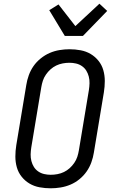

<svg xmlns="http://www.w3.org/2000/svg" viewBox="-20 -1009 640 1037"><path d="M254 8Q223 8 193.5 2.5Q164 -3 139.5 -17.5Q115 -32 97 -54.5Q79 -77 71 -105Q63 -133 63 -163.5Q63 -194 68 -225L122 -550Q126 -576 135.5 -602.5Q145 -629 161 -652Q177 -675 200 -693.5Q223 -712 248.5 -723Q274 -734 301.5 -738.5Q329 -743 355 -743Q386 -743 415.5 -737.5Q445 -732 469.5 -717.5Q494 -703 512 -680.5Q530 -658 538 -630Q546 -602 546 -571.5Q546 -541 541 -510L487 -185Q483 -159 473.5 -132.5Q464 -106 448 -83Q432 -60 409.5 -41.5Q387 -23 361 -12Q335 -1 307.5 3.5Q280 8 254 8ZM254 -65Q272 -65 290.5 -68.5Q309 -72 325.5 -80Q342 -88 356 -100.5Q370 -113 381 -129Q392 -145 397.5 -162Q403 -179 406 -197L460 -522Q463 -541 463.5 -559.5Q464 -578 459.5 -595.5Q455 -613 446 -627.5Q437 -642 422.5 -652Q408 -662 390.5 -666Q373 -670 355 -670Q337 -670 318.5 -666.5Q300 -663 283.5 -655Q267 -647 253 -634.5Q239 -622 228 -606Q217 -590 211.5 -573Q206 -556 203 -538L149 -213Q146 -194 145.5 -175.5Q145 -157 149.5 -139.5Q154 -122 163 -107.5Q172 -93 186.5 -83Q201 -73 218.5 -69Q236 -65 254 -65ZM330 -815 246 -954 296 -985 387 -868 517 -989 559 -950 428 -815Z"/></svg>

Font: Iosevka Plex Etoile
Style: Italic
Weight: 400
Italic angle: -9°
Designer: Belleve Invis
Foundry: Belleve Invis
Version: Version 25.1.1; ttfautohint (v1.8.4)